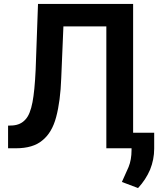

<svg xmlns="http://www.w3.org/2000/svg" viewBox="-20 -750 803 975"><path d="M45 -113Q85 -116 109 -143Q133 -168 145 -231Q156 -288 161 -395L173 -730H656V3H520V-616H302L291 -354Q287 -237 265 -155Q244 -76 195 -37Q148 3 60 3H21V-112ZM763 5Q763 60 742 112Q720 163 681 205L599 174Q623 122 633 98Q648 61 648 12V-76H763Z"/></svg>

Font: Sinter Bold
Style: Regular
Weight: 700
Foundry: Adobe & rsms
Version: Version 1.000